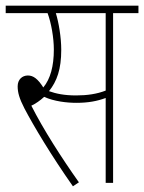

<svg xmlns="http://www.w3.org/2000/svg" viewBox="-20 -642 506 674"><path d="M377 -596H466V-622H0V-596H147C160 -561 169 -509 169 -468C169 -410 157 -365 132 -335C113 -365 97 -377 78 -377C58 -377 42 -363 42 -339C42 -317 48 -296 66 -261C98 -200 160 -96 236 12L257 -2C196 -88 132 -188 90 -271C105 -278 121 -289 135 -302C170 -286 215 -281 248 -281C290 -281 321 -287 351 -298V0H377ZM247 -307C206 -307 177 -313 152 -322C180 -357 195 -399 195 -467C195 -511 186 -564 176 -596H351V-324C320 -312 286 -307 247 -307Z"/></svg>

Font: Noto Sans ExtraCondensed Thin
Style: Italic
Weight: 100
Width: 2
Italic angle: -12°
Designer: Monotype Design Team
Foundry: Monotype Imaging Inc.
Version: Version 2.013